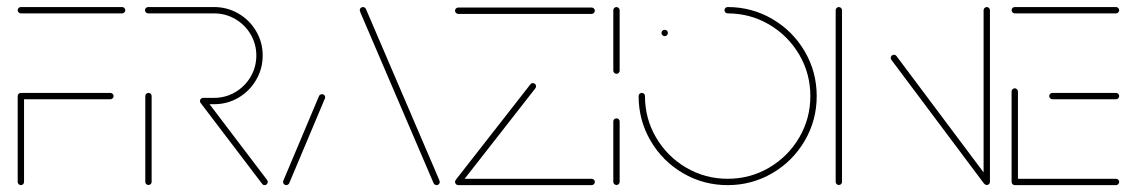

<svg xmlns="http://www.w3.org/2000/svg" viewBox="-20 -539 3304 559"><path d="M50 -259.3V-9.3Q50 -5.6 47.4 -2.8Q44.8 0 40.7 0Q37 0 34.3 -2.8Q31.5 -5.6 31.5 -9.3V-259.3ZM310.7 -259.3Q310.7 -255.6 308 -252.8Q305.2 -250 301.5 -250H40.7Q37 -250 34.3 -252.8Q31.5 -255.6 31.5 -259.3Q31.5 -263.3 34.3 -265.9Q37 -268.5 40.7 -268.5H301.5Q305.2 -268.5 308 -265.7Q310.7 -263 310.7 -259.3ZM31.5 -509.3Q31.5 -513.3 34.3 -515.9Q37 -518.5 40.7 -518.5H335.6Q339.3 -518.5 342 -515.7Q344.8 -513 344.8 -509.3Q344.8 -505.6 342 -502.8Q339.3 -500 335.6 -500H40.7Q37 -500 34.3 -502.8Q31.5 -505.6 31.5 -509.3Z M412.2 -0.4Q408.5 -0.4 405.7 -3.1Q403 -5.9 403 -9.6V-259.3Q403 -263.3 405.7 -265.9Q408.5 -268.5 412.2 -268.5Q416.3 -268.5 418.9 -265.9Q421.5 -263.3 421.5 -259.3V-9.6Q421.5 -5.9 418.9 -3.1Q416.3 -0.4 412.2 -0.4ZM759.6 -9.3Q759.6 -5.6 757 -2.8Q754.4 0 750.4 0Q745.9 0 743.3 -3.7L564.1 -239.3Q562.2 -241.9 562.2 -244.8Q562.2 -248.9 565 -251.5Q567.8 -254.1 571.5 -254.1Q575.9 -254.1 578.9 -250.4L757.8 -14.8Q759.6 -12.2 759.6 -9.3ZM562.2 -244.8Q562.2 -248.9 565 -251.5Q567.8 -254.1 571.5 -254.1H603.3Q636.7 -254.1 665 -270.7Q693.3 -287.4 709.8 -315.7Q726.3 -344.1 726.3 -377.4Q726.3 -410.7 709.8 -438.9Q693.3 -467 665 -483.5Q636.7 -500 603.3 -500H411.5Q407.8 -500 405 -502.8Q402.2 -505.6 402.2 -509.3Q402.2 -513.3 405 -515.9Q407.8 -518.5 411.5 -518.5H603.3Q641.5 -518.5 674.1 -499.6Q706.7 -480.7 725.7 -448.3Q744.8 -415.9 744.8 -377.4Q744.8 -338.9 725.7 -306.3Q706.7 -273.7 674.3 -254.6Q641.9 -235.6 603.3 -235.6H571.5Q567.8 -235.6 565 -238.3Q562.2 -241.1 562.2 -244.8Z M813.3 0Q809.6 0 806.9 -2.8Q804.1 -5.6 804.1 -9.3Q804.1 -11.5 804.8 -12.6L908.9 -259.6Q910 -261.9 912.4 -263.3Q914.8 -264.8 917.4 -264.8Q921.5 -264.8 924.1 -262.2Q926.7 -259.6 926.7 -255.6Q926.7 -253.3 925.9 -252.2L821.9 -5.2Q820.7 -3 818.3 -1.5Q815.9 0 813.3 0ZM1260.4 -9.3Q1260.4 -5.6 1257.8 -2.8Q1255.2 0 1251.1 0Q1248.5 0 1246.1 -1.5Q1243.7 -3 1242.6 -5.2L1030 -501.1Q1027.4 -507.8 1027.4 -509.3Q1027.4 -513.3 1030.2 -515.9Q1033 -518.5 1036.7 -518.5Q1039.3 -518.5 1041.7 -517Q1044.1 -515.6 1045.2 -513.3L1257.8 -17.4Q1260.4 -11.1 1260.4 -9.3Z M1711.9 -9.3Q1711.9 -5.6 1709.1 -2.8Q1706.3 0 1702.6 0H1314.1Q1310.4 0 1307.6 -2.8Q1304.8 -5.6 1304.8 -9.3Q1304.8 -13.3 1307.6 -15.9Q1310.4 -18.5 1314.1 -18.5H1702.6Q1706.3 -18.5 1709.1 -15.7Q1711.9 -13 1711.9 -9.3ZM1315.9 -2.6Q1312.2 -2.6 1309.4 -5.4Q1306.7 -8.1 1306.7 -11.9Q1306.7 -14.8 1308.5 -17.4L1524.4 -293.7Q1526.7 -297 1531.5 -297Q1535.6 -297 1538.1 -294.4Q1540.7 -291.9 1540.7 -287.8Q1540.7 -284.8 1538.9 -282.2L1323 -5.9Q1320.7 -2.6 1315.9 -2.6ZM1711.9 -507.8Q1711.9 -504.1 1709.1 -501.3Q1706.3 -498.5 1702.6 -498.5H1314.1Q1310.4 -498.5 1307.6 -501.3Q1304.8 -504.1 1304.8 -507.8Q1304.8 -511.9 1307.6 -514.4Q1310.4 -517 1314.1 -517H1702.6Q1706.3 -517 1709.1 -514.3Q1711.9 -511.5 1711.9 -507.8Z M1774.8 -0.4Q1771.1 -0.4 1768.3 -3.1Q1765.6 -5.9 1765.6 -9.6V-185.2Q1765.6 -189.3 1768.3 -191.9Q1771.1 -194.4 1774.8 -194.4Q1778.9 -194.4 1781.5 -191.9Q1784.1 -189.3 1784.1 -185.2V-9.6Q1784.1 -5.9 1781.5 -3.1Q1778.9 -0.4 1774.8 -0.4ZM1774.8 -324.1Q1771.1 -324.1 1768.3 -326.9Q1765.6 -329.6 1765.6 -333.3V-509.3Q1765.6 -513 1768.3 -515.7Q1771.1 -518.5 1774.8 -518.5Q1778.5 -518.5 1781.3 -515.7Q1784.1 -513 1784.1 -509.3V-333.3Q1784.1 -329.6 1781.5 -326.9Q1778.9 -324.1 1774.8 -324.1Z M1905.9 -443Q1905.9 -447 1908.7 -449.6Q1911.5 -452.2 1915.2 -452.2Q1919.3 -452.2 1921.9 -449.6Q1924.4 -447 1924.4 -443Q1924.4 -439.3 1921.9 -436.5Q1919.3 -433.7 1915.2 -433.7Q1911.5 -433.7 1908.7 -436.5Q1905.9 -439.3 1905.9 -443ZM2089.3 -509.3Q2089.3 -513.3 2092 -515.9Q2094.8 -518.5 2098.5 -518.5Q2168.9 -518.5 2228.5 -483.7Q2288.1 -448.9 2323 -389.3Q2357.8 -329.6 2357.8 -259.3Q2357.8 -188.9 2323 -129.3Q2288.1 -69.6 2228.5 -34.8Q2168.9 0 2098.5 0Q2028.1 0 1968.5 -34.8Q1908.9 -69.6 1874.1 -129.3Q1839.3 -188.9 1839.3 -259.3Q1839.3 -263.3 1842 -265.9Q1844.8 -268.5 1848.5 -268.5Q1852.6 -268.5 1855.2 -265.9Q1857.8 -263.3 1857.8 -259.3Q1857.8 -193.7 1890.2 -138.5Q1922.6 -83.3 1977.8 -50.9Q2033 -18.5 2098.5 -18.5Q2164.1 -18.5 2219.3 -50.9Q2274.4 -83.3 2306.9 -138.5Q2339.3 -193.7 2339.3 -259.3Q2339.3 -324.8 2306.9 -380Q2274.4 -435.2 2219.3 -467.6Q2164.1 -500 2098.5 -500Q2094.8 -500 2092 -502.8Q2089.3 -505.6 2089.3 -509.3Z M2422.2 -0.4Q2418.5 -0.4 2415.7 -3.1Q2413 -5.9 2413 -9.6V-509.3Q2413 -513 2415.7 -515.7Q2418.5 -518.5 2422.2 -518.5Q2425.9 -518.5 2428.7 -515.7Q2431.5 -513 2431.5 -509.3V-9.6Q2431.5 -5.9 2428.9 -3.1Q2426.3 -0.4 2422.2 -0.4ZM2573.3 -370.4Q2573.3 -374.4 2576.1 -377Q2578.9 -379.6 2582.6 -379.6Q2587 -379.6 2590 -375.9L2860 -15.2L2845.2 -4.1L2575.2 -364.8Q2573.3 -367.4 2573.3 -370.4ZM2853 -0.4Q2849.3 -0.4 2846.5 -3.1Q2843.7 -5.9 2843.7 -9.6V-509.3Q2843.7 -513 2846.5 -515.7Q2849.3 -518.5 2853 -518.5Q2856.7 -518.5 2859.4 -515.7Q2862.2 -513 2862.2 -509.3V-9.6Q2862.2 -5.9 2859.6 -3.1Q2857 -0.4 2853 -0.4Z M2925.2 -10.4V-272.6Q2925.2 -276.3 2928 -279.1Q2930.7 -281.9 2934.4 -281.9Q2938.1 -281.9 2940.9 -279.1Q2943.7 -276.3 2943.7 -272.6V-10.4ZM3238.5 -9.3Q3238.5 -5.6 3235.7 -2.8Q3233 0 3229.3 0H2934.4Q2930.7 0 2928 -2.8Q2925.2 -5.6 2925.2 -9.3Q2925.2 -13.3 2928 -15.9Q2930.7 -18.5 2934.4 -18.5H3229.3Q3233 -18.5 3235.7 -15.7Q3238.5 -13 3238.5 -9.3ZM3034.8 -259.3Q3034.8 -263.3 3037.6 -265.9Q3040.4 -268.5 3044.1 -268.5H3229.3Q3233 -268.5 3235.7 -265.7Q3238.5 -263 3238.5 -259.3Q3238.5 -255.6 3235.7 -252.8Q3233 -250 3229.3 -250H3044.1Q3040.4 -250 3037.6 -252.8Q3034.8 -255.6 3034.8 -259.3ZM2925.2 -509.3Q2925.2 -513.3 2928 -515.9Q2930.7 -518.5 2934.4 -518.5H3229.3Q3233 -518.5 3235.7 -515.7Q3238.5 -513 3238.5 -509.3Q3238.5 -505.6 3235.7 -502.8Q3233 -500 3229.3 -500H2934.4Q2930.7 -500 2928 -502.8Q2925.2 -505.6 2925.2 -509.3Z"/></svg>

Font: 26F Galaxy Sans Hairline
Style: Regular
Weight: 50
Designer: C₂₉H₂₅N₃O₅
Version: Version 1.100